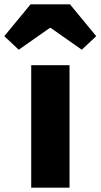

<svg xmlns="http://www.w3.org/2000/svg" viewBox="-73 -872 467 892"><path d="M72 0H250V-569H72ZM-53 -704 14 -641 158 -742H163L307 -641L374 -704L252 -852H69Z"/></svg>

Font: Noto Sans CJK HK Black
Style: Regular
Weight: 900
Designer: Ryoko NISHIZUKA 西塚涼子 (kana, bopomofo & ideographs); Paul D. Hunt (Latin, Greek & Cyrillic); Sandoll Communications 산돌커뮤니
Foundry: Adobe
Version: Version 2.004;hotconv 1.0.118;makeotfexe 2.5.65603